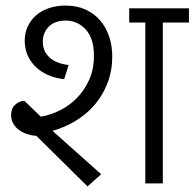

<svg xmlns="http://www.w3.org/2000/svg" viewBox="-20 -660 700 691"><path d="M503 -579H445V-630H660V-579H566V0H503ZM216 -640Q256 -640 287 -626Q318 -612 339.5 -587.5Q361 -563 372.5 -529.5Q384 -496 384 -457Q384 -406 367.5 -362.5Q351 -319 322.5 -285Q294 -251 254.5 -226.5Q215 -202 169 -189L344 -33L295 11L111 -171Q95 -172 79 -177Q63 -182 50 -191Q37 -200 28.5 -214Q20 -228 20 -246Q20 -270 35 -283.5Q50 -297 68 -297L127 -240Q162 -246 196 -263Q230 -280 257 -307.5Q284 -335 301 -373Q318 -411 318 -459Q318 -523 288 -554.5Q258 -586 217 -586Q177 -586 155.5 -564Q134 -542 134 -510Q134 -475 158.5 -453Q183 -431 227 -426L211 -375Q182 -378 156.5 -388.5Q131 -399 111.5 -416.5Q92 -434 80.5 -458.5Q69 -483 69 -514Q69 -541 79.5 -564Q90 -587 109 -604Q128 -621 155.5 -630.5Q183 -640 216 -640Z"/></svg>

Font: Ek Mukta Light
Style: Regular
Weight: 300
Designer: Girish Dalvi and Yashodeep Gholap
Foundry: Ek Type
Version: Version 2.538;PS 1.002;hotconv 16.6.51;makeotf.lib2.5.65220;